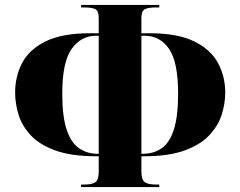

<svg xmlns="http://www.w3.org/2000/svg" viewBox="-20 -744 969 774"><path d="M307 10V0H320Q351 0 364.5 -9.5Q378 -19 378 -53V-114H369Q269 -114 204.5 -137Q140 -160 104.5 -198Q69 -236 55 -281Q41 -326 41 -371Q41 -436 69.5 -490.5Q98 -545 164.5 -577.5Q231 -610 343 -610H378V-671Q378 -700 364.5 -707Q351 -714 320 -714H307V-724H622V-714H609Q578 -714 564 -707Q550 -700 550 -671V-610H583Q695 -610 762 -577.5Q829 -545 858.5 -490.5Q888 -436 888 -371Q888 -326 873.5 -281Q859 -236 823 -198Q787 -160 723 -137Q659 -114 559 -114H550V-53Q550 -19 564 -9.5Q578 0 609 0H622V10ZM378 -124V-600H367Q307 -600 269 -547Q231 -494 231 -367Q231 -275 248.5 -222Q266 -169 298.5 -146.5Q331 -124 374 -124ZM550 -124H554Q600 -124 632 -146.5Q664 -169 681 -222Q698 -275 698 -367Q698 -494 661.5 -547Q625 -600 562 -600H550Z"/></svg>

Font: Noto Serif Display SemiCondensed Black
Style: Regular
Weight: 900
Width: 4
Designer: Monotype Design Team
Foundry: Monotype Imaging Inc.
Version: Version 2.009